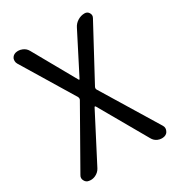

<svg xmlns="http://www.w3.org/2000/svg" viewBox="-180 -656 896 976"><g transform="rotate(-30 268.0 -168.0)"><path d="M125 173.8Q115.2 192.4 95.7 202.1Q82 209 66.4 209Q61.5 209 56.6 208Q40 206.1 32.2 190.4Q28.3 183.6 28.3 175.8Q28.3 168 33.2 160.2L221.7 -171.9Q225.6 -180.7 220.7 -189.5L38.1 -491.2Q33.2 -500 33.2 -508.8Q33.2 -515.6 35.2 -522.5Q42 -538.1 58.6 -543Q67.4 -544.9 74.2 -544.9Q85.9 -544.9 97.7 -540Q117.2 -532.2 127 -514.6L267.6 -264.6Q268.6 -262.7 271 -262.7Q273.4 -262.7 273.4 -264.6L392.6 -498Q402.3 -517.6 421.4 -529.3Q440.4 -541 461.9 -541Q478.5 -541 486.8 -526.9Q495.1 -512.7 487.3 -499L321.3 -190.4Q317.4 -181.6 322.3 -173.8L521.5 153.3Q526.4 161.1 526.4 169.9Q526.4 176.8 523.4 183.6Q517.6 199.2 501 204.1Q493.2 206.1 485.4 206.1Q473.6 206.1 461.9 201.2Q443.4 193.4 433.6 174.8L274.4 -103.5Q273.4 -104.5 271 -104.5Q268.6 -104.5 268.6 -103.5Z"/></g></svg>

Font: irohamaru Regular
Style: Regular
Weight: 400
Designer: [Source Han Sans]
Ryoko NISHIZUKA  (kana & ideographs); Paul D. Hunt (Latin, Greek & Cyrillic); Wenlong ZHANG  (bopomofo
Version: Version 1.00